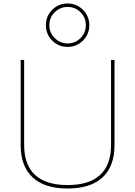

<svg xmlns="http://www.w3.org/2000/svg" viewBox="-20 -1075 778 1105"><path d="M99 -240V-730H119V-240Q119 -126 182 -68Q245 -10 369 -10Q493 -10 556 -68Q619 -126 619 -240V-730H639V-240Q639 -118 570 -54Q501 10 369 10Q237 10 168 -54Q99 -118 99 -240ZM244 -930Q244 -982 280.5 -1018.5Q317 -1055 369 -1055Q421 -1055 457.5 -1018.5Q494 -982 494 -930Q494 -878 457.5 -841.5Q421 -805 369 -805Q317 -805 280.5 -841.5Q244 -878 244 -930ZM369 -825Q413 -825 443.5 -856Q474 -887 474 -930Q474 -974 443.5 -1004.5Q413 -1035 369 -1035Q326 -1035 295 -1004.5Q264 -974 264 -930Q264 -887 295 -856Q326 -825 369 -825Z"/></svg>

Font: Enso Thin
Style: Regular
Weight: 100
Designer: Coji Morishita
Foundry: UNDERFOREST DESIGN
Version: Version 1.000